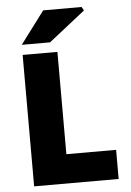

<svg xmlns="http://www.w3.org/2000/svg" viewBox="-58 -903 646 946"><g transform="rotate(-5 265.0 -430.0)"><path d="M72 0V-650H244V-144H490V0ZM72 -700 192 -860H382L392 -842L212 -700Z"/></g></svg>

Font: Source Sans 3 ExtraLight Black
Style: Regular
Weight: 900
Version: Version 3.052;hotconv 1.1.0;makeotfexe 2.6.0